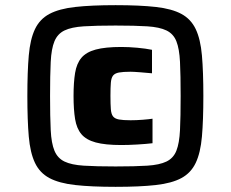

<svg xmlns="http://www.w3.org/2000/svg" viewBox="-20 -716 894 744"><path d="M428 8Q334 8 271.5 1Q209 -6 171.5 -26Q134 -46 115.5 -85Q97 -124 91.5 -187Q86 -250 86 -344Q86 -438 91.5 -501Q97 -564 115.5 -603Q134 -642 171.5 -662Q209 -682 271.5 -689Q334 -696 428 -696Q522 -696 584 -689Q646 -682 683 -662Q720 -642 738.5 -603Q757 -564 762.5 -501Q768 -438 768 -344Q768 -250 762.5 -187Q757 -124 738.5 -85Q720 -46 683 -26Q646 -6 584 1Q522 8 428 8ZM450 -154Q388 -154 351 -164Q314 -174 295.5 -196Q277 -218 271 -254.5Q265 -291 265 -344Q265 -397 271 -433.5Q277 -470 295.5 -492Q314 -514 351 -524Q388 -534 450 -534Q479 -534 512 -531Q545 -528 569 -523V-432Q548 -434 522.5 -436Q497 -438 486 -438Q457 -438 441 -435Q425 -432 418 -423Q411 -414 409.5 -395Q408 -376 408 -345Q408 -312 409.5 -293Q411 -274 418 -265Q425 -256 441 -253Q457 -250 486 -250Q509 -250 533.5 -252Q558 -254 571 -256V-161Q546 -158 511.5 -156Q477 -154 450 -154ZM428 -71Q503 -71 550.5 -74Q598 -77 625 -90Q652 -103 663.5 -132Q675 -161 677.5 -212Q680 -263 680 -344Q680 -425 677.5 -476Q675 -527 663.5 -556Q652 -585 625 -598Q598 -611 550.5 -614Q503 -617 428 -617Q353 -617 305 -614Q257 -611 230 -598Q203 -585 191 -556Q179 -527 176.5 -476Q174 -425 174 -344Q174 -263 176.5 -212Q179 -161 191 -132Q203 -103 230 -90Q257 -77 305 -74Q353 -71 428 -71Z"/></svg>

Font: Saira Expanded Black
Style: Regular
Weight: 900
Width: 7
Designer: Hector Gatti with collaboration of the Omnibus-Type team
Foundry: Omnibus-Type
Version: Version 1.101